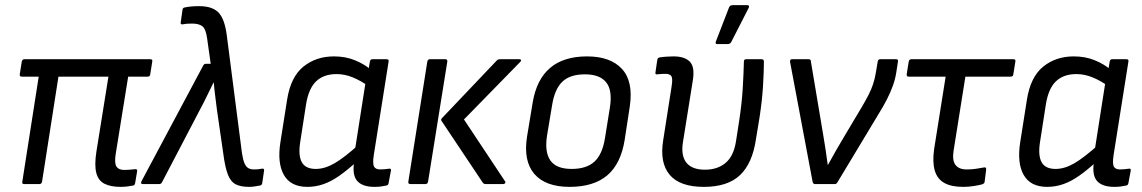

<svg xmlns="http://www.w3.org/2000/svg" viewBox="-20 -718 4456 749"><path d="M451 11Q411 11 387 -1.5Q363 -14 355.5 -44Q348 -74 356 -126L403 -419H208L144 -9Q142 0 134 0H74Q65 0 67 -9L131 -419H65Q56 -419 57 -428L65 -478Q67 -487 76 -487H566Q576 -487 574 -478L566 -428Q565 -419 556 -419H480L431 -115Q426 -81 434.5 -68Q443 -55 465 -55Q475 -55 486 -56Q497 -57 507 -58Q511 -59 513.5 -56.5Q516 -54 515 -50L507 -3Q505 6 498 6Q488 8 476 9.5Q464 11 451 11Z M952 11Q919 11 899.5 1Q880 -9 869 -37Q858 -65 851 -119L826 -292Q823 -318 819.5 -344Q816 -370 814 -396H813Q800 -370 787.5 -344Q775 -318 761 -292L612 -7Q609 0 601 0H537Q527 0 532 -11L772 -461Q776 -469 782 -469H802L788 -568Q783 -605 769.5 -615.5Q756 -626 730 -626Q720 -626 711.5 -625.5Q703 -625 693 -623Q683 -622 685 -631L692 -680Q693 -688 701 -689Q724 -694 757 -694Q809 -694 833 -668.5Q857 -643 865 -578L924 -120Q928 -94 934 -80.5Q940 -67 949 -62Q958 -57 971 -57Q979 -57 985.5 -57.5Q992 -58 1002 -60Q1012 -62 1010 -51L1003 -4Q1002 5 993 6Q983 8 972 9.5Q961 11 952 11Z M1179 11Q1114 11 1087.5 -35.5Q1061 -82 1074 -164L1100 -329Q1114 -418 1163.5 -458Q1213 -498 1283 -498Q1328 -498 1364.5 -483Q1401 -468 1424 -448L1417 -382Q1388 -403 1356.5 -416Q1325 -429 1293 -429Q1243 -429 1213.5 -401Q1184 -373 1174 -311L1151 -163Q1143 -111 1157.5 -85Q1172 -59 1212 -59Q1247 -59 1285 -81Q1323 -103 1382 -156L1373 -89Q1336 -55 1304 -32.5Q1272 -10 1241.5 0.5Q1211 11 1179 11ZM1441 11Q1395 11 1374.5 -11Q1354 -33 1361 -83L1364 -103V-128L1407 -403L1415 -431L1423 -478Q1425 -487 1432 -487H1488Q1498 -487 1496 -478L1438 -112Q1433 -78 1439.5 -67.5Q1446 -57 1463 -57Q1473 -57 1482 -58Q1491 -59 1498 -60Q1507 -61 1505 -52L1496 -4Q1495 5 1486 6Q1476 8 1466 9.5Q1456 11 1441 11Z M1874 0Q1867 0 1863 -6L1702 -247Q1699 -251 1704 -257L1918 -482Q1922 -487 1931 -487H2006Q2011 -487 2012.5 -484Q2014 -481 2009 -476L1790 -252L1950 -11Q1953 -7 1950.5 -3.5Q1948 0 1943 0ZM1581 0Q1571 0 1573 -10L1647 -478Q1649 -487 1657 -487H1717Q1726 -487 1725 -478L1650 -10Q1648 0 1640 0Z M2202 11Q2108 11 2064.5 -39.5Q2021 -90 2036 -185L2058 -318Q2088 -498 2270 -498Q2361 -498 2406 -449.5Q2451 -401 2437 -304L2417 -173Q2402 -79 2349 -34Q2296 11 2202 11ZM2210 -59Q2268 -59 2299 -87.5Q2330 -116 2340 -179L2359 -297Q2370 -365 2345 -396.5Q2320 -428 2262 -428Q2204 -428 2174 -399.5Q2144 -371 2134 -309L2114 -189Q2104 -125 2127 -92Q2150 -59 2210 -59Z M2726 11Q2632 11 2592.5 -36Q2553 -83 2567 -170L2600 -381Q2605 -412 2599 -421Q2593 -430 2575 -430Q2569 -430 2560.5 -429.5Q2552 -429 2544 -428Q2535 -427 2537 -436L2544 -484Q2545 -489 2547 -491Q2549 -493 2553 -494Q2566 -496 2580.5 -497Q2595 -498 2608 -498Q2650 -498 2670.5 -478Q2691 -458 2683 -406L2644 -162Q2636 -110 2658 -83Q2680 -56 2730 -56Q2779 -56 2810.5 -82.5Q2842 -109 2851 -166L2863 -243Q2874 -314 2877.5 -374.5Q2881 -435 2882 -478Q2882 -487 2891 -487H2951Q2960 -487 2960 -478Q2960 -438 2956.5 -381.5Q2953 -325 2943 -260L2929 -175Q2915 -80 2866.5 -34.5Q2818 11 2726 11ZM2777 -546Q2773 -546 2772 -549.5Q2771 -553 2773 -557L2824 -689Q2826 -694 2830 -696Q2834 -698 2839 -698H2895Q2900 -698 2901.5 -694.5Q2903 -691 2900 -686L2833 -555Q2829 -546 2818 -546Z M3159 0Q3152 0 3150 -9L3062 -477Q3061 -487 3070 -487H3134Q3143 -487 3143 -480L3192 -188Q3197 -160 3201 -132Q3205 -104 3209 -75H3210Q3226 -104 3242.5 -133Q3259 -162 3276 -190L3344 -304Q3358 -328 3368.5 -348.5Q3379 -369 3386 -390Q3393 -411 3397 -436L3404 -478Q3406 -487 3413 -487H3475Q3485 -487 3483 -478L3477 -439Q3473 -411 3463.5 -384.5Q3454 -358 3440 -330.5Q3426 -303 3406 -271L3247 -7Q3243 0 3237 0Z M3737 11Q3691 11 3663.5 -4.5Q3636 -20 3626.5 -53Q3617 -86 3624 -136L3669 -419H3525Q3516 -419 3517 -428L3525 -478Q3527 -487 3535 -487H3933Q3943 -487 3941 -478L3933 -428Q3932 -419 3923 -419H3746L3700 -130Q3694 -92 3707.5 -74.5Q3721 -57 3751 -57Q3770 -57 3787 -59.5Q3804 -62 3820 -65Q3828 -66 3827 -56L3821 -8Q3820 -4 3818 -2.5Q3816 -1 3812 1Q3797 5 3777 8Q3757 11 3737 11Z M4065 11Q4000 11 3973.5 -35.5Q3947 -82 3960 -164L3986 -329Q4000 -418 4049.5 -458Q4099 -498 4169 -498Q4214 -498 4250.5 -483Q4287 -468 4310 -448L4303 -382Q4274 -403 4242.5 -416Q4211 -429 4179 -429Q4129 -429 4099.5 -401Q4070 -373 4060 -311L4037 -163Q4029 -111 4043.5 -85Q4058 -59 4098 -59Q4133 -59 4171 -81Q4209 -103 4268 -156L4259 -89Q4222 -55 4190 -32.5Q4158 -10 4127.5 0.5Q4097 11 4065 11ZM4327 11Q4281 11 4260.5 -11Q4240 -33 4247 -83L4250 -103V-128L4293 -403L4301 -431L4309 -478Q4311 -487 4318 -487H4374Q4384 -487 4382 -478L4324 -112Q4319 -78 4325.5 -67.5Q4332 -57 4349 -57Q4359 -57 4368 -58Q4377 -59 4384 -60Q4393 -61 4391 -52L4382 -4Q4381 5 4372 6Q4362 8 4352 9.5Q4342 11 4327 11Z"/></svg>

Font: Sofia Sans Semi Condensed
Style: Italic
Weight: 400
Italic angle: -9°
Designer: Botio Nikoltchev, Ani Petrova
Foundry: lettersoup
Version: Version 4.101